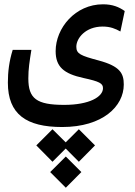

<svg xmlns="http://www.w3.org/2000/svg" viewBox="-20 -417 626 893"><path d="M269 173.8C457.5 173.8 555.7 77.6 555.7 -23.9C555.7 -75.7 538.6 -108.9 439 -135.7C355 -158.2 335 -166.5 335 -199.7C335 -238.8 377.4 -293.5 457.5 -293.5C492.7 -293.5 516.6 -283.7 540 -270.5L560.1 -365.7C533.7 -384.3 503.9 -397 459 -397C330.1 -397 238.8 -286.6 238.8 -179.2C238.8 -106.9 275.9 -74.2 368.2 -54.2C442.4 -38.1 459 -29.3 459 -6.8C459 33.7 395 70.8 278.8 70.8C150.4 70.8 111.8 42 111.8 -52.2C111.8 -96.7 117.2 -129.9 126 -185.1H39.1C22.5 -131.8 16.6 -83 16.6 -32.7C16.6 114.7 102.5 173.8 269 173.8ZM346.7 184.1 285.6 245.1 224.1 184.1 148.9 259.3 224.1 335.4 285.6 273.9 346.7 335.4 421.9 259.3ZM286.1 311 213.4 383.3 286.1 456.1 358.4 383.3Z"/></svg>

Font: CaskaydiaCove Nerd Font
Style: Regular
Weight: 400
Designer: Aaron Bell
Foundry: Saja Typeworks
Version: Version 2111.1;Nerd Fonts 2.3.3